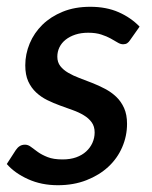

<svg xmlns="http://www.w3.org/2000/svg" viewBox="-25 -538 448 566"><path d="M359 -420.5Q354.5 -413.5 349.8 -410.5Q345 -407.5 338 -407.5Q330 -407.5 321.5 -412.8Q313 -418 301.2 -424.5Q289.5 -431 273.5 -436.2Q257.5 -441.5 235 -441.5Q214 -441.5 197.2 -436Q180.5 -430.5 168.5 -421Q156.5 -411.5 150.2 -398.5Q144 -385.5 144 -371Q144 -354.5 152.8 -343.2Q161.5 -332 176 -323.5Q190.5 -315 209 -308Q227.5 -301 246.8 -293.5Q266 -286 284.5 -276.2Q303 -266.5 317.5 -252.8Q332 -239 340.8 -219.5Q349.5 -200 349.5 -173Q349.5 -137 335.2 -104Q321 -71 294.2 -46.2Q267.5 -21.5 229.8 -6.8Q192 8 145.5 8Q97 8 57.8 -9.8Q18.5 -27.5 -5 -54.5L21.5 -95.5Q26.5 -103 33 -107.2Q39.5 -111.5 49 -111.5Q58 -111.5 66.5 -104.8Q75 -98 86.8 -89.8Q98.5 -81.5 115.5 -74.8Q132.5 -68 159.5 -68Q182 -68 199.5 -74.2Q217 -80.5 229 -91.5Q241 -102.5 247.5 -117Q254 -131.5 254 -147.5Q254 -165.5 245.2 -177.5Q236.5 -189.5 222 -198.2Q207.5 -207 189.2 -213.5Q171 -220 151.8 -227Q132.5 -234 114.2 -243Q96 -252 81.5 -265.5Q67 -279 58.2 -298.2Q49.5 -317.5 49.5 -345.5Q49.5 -378.5 62.5 -409.8Q75.5 -441 100 -465Q124.5 -489 160 -503.5Q195.5 -518 241 -518Q288.5 -518 324.8 -502Q361 -486 386.5 -459.5Z"/></svg>

Font: Lato Semibold
Style: Italic
Weight: 600
Italic angle: -7°
Designer: Lukasz Dziedzic
Foundry: tyPoland Lukasz Dziedzic
Version: Version 2.006; 2014-01-15